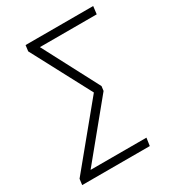

<svg xmlns="http://www.w3.org/2000/svg" viewBox="-167 -781 796 878"><g transform="rotate(-30 230.5 -342.0)"><path d="M461 -684 456 -643H156L311 -348L308 -324L76 -41H371L365 0H8L12 -31L266 -340L100 -653L104 -684Z"/></g></svg>

Font: Fira Sans Condensed ExtraLight
Style: Italic
Weight: 275
Width: 3
Italic angle: -8°
Designer: Carrois Corporate & Edenspiekermann AG
Foundry: Carrois Corporate GbR & Edenspiekermann AG
Version: Version 4.203